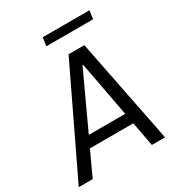

<svg xmlns="http://www.w3.org/2000/svg" viewBox="-217 -970 1014 1096"><g transform="rotate(-30 290.0 -422.0)"><path d="M-20 0 309 -686H413L549 0H462L432 -160H146L72 0ZM419 -230 351 -593H347L179 -230ZM222 -789 230 -844H538L530 -789Z"/></g></svg>

Font: Chivo Mono Medium Light
Style: Italic
Weight: 300
Italic angle: -8.05°
Monospace: yes
Version: Version 1.008